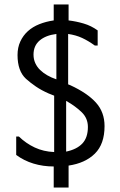

<svg xmlns="http://www.w3.org/2000/svg" viewBox="-20 -782 540 865"><path d="M222 -762H289V-690Q323 -686 357 -676Q391 -666 420 -645V-577H407Q378 -598 350 -611Q322 -624 287 -629V-402L297 -398Q373 -363 412 -320Q451 -277 451 -214Q451 -133 407.5 -90Q364 -47 289 -36V63H222V-32Q174 -32 131 -45Q88 -58 53 -84V-167H65Q97 -136 136.5 -117.5Q176 -99 224 -97V-351L199 -361Q167 -375 142 -392Q117 -409 97 -427Q59 -462 59 -534Q59 -568 71.5 -595Q84 -622 105.5 -641.5Q127 -661 157 -673Q187 -685 222 -690ZM234 -629Q186 -623 158.5 -599.5Q131 -576 131 -536Q131 -515 139 -497.5Q147 -480 161 -466.5Q175 -453 193.5 -442.5Q212 -432 233 -425H234ZM279 -327H278V-99Q326 -109 351 -135.5Q376 -162 376 -210Q376 -249 348.5 -276Q321 -303 279 -327Z"/></svg>

Font: D2Coding ligature
Style: Regular
Weight: 400
Monospace: yes
Designer: Yong-Rak Park; Jeong-Hwan Yoon; Sang-Min Lee;
Foundry: NHN Corporation
Version: Version 1.3.2; Build 20180524